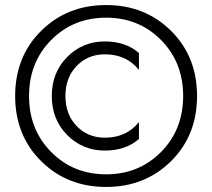

<svg xmlns="http://www.w3.org/2000/svg" viewBox="-20 -730 840 760"><path d="M143 -92Q40 -194 40 -350Q40 -506 143 -608Q246 -710 400 -710Q554 -710 657 -608Q760 -506 760 -350Q760 -194 657 -92Q554 10 400 10Q246 10 143 -92ZM182.5 -571.5Q95 -483 95 -350Q95 -217 182.5 -128.5Q270 -40 400 -40Q530 -40 617.5 -128.5Q705 -217 705 -350Q705 -483 617.5 -571.5Q530 -660 400 -660Q270 -660 182.5 -571.5ZM395 -185Q481 -185 530 -247V-180Q478 -134 395 -134Q307 -134 246 -195.5Q185 -257 185 -350Q185 -443 246 -504.5Q307 -566 395 -566Q478 -566 530 -520V-453Q481 -515 395 -515Q328 -515 283.5 -469Q239 -423 239 -350Q239 -277 283.5 -231Q328 -185 395 -185Z"/></svg>

Font: renner_400book
Style: Book
Weight: 400
Version: Version 003.000 ; ttfautohint (v0.97) -l 8 -r 50 -G 200 -x 1